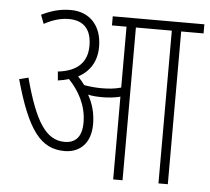

<svg xmlns="http://www.w3.org/2000/svg" viewBox="-48 -683 805 735"><g transform="rotate(5 354.5 -316.0)"><path d="M318 -204C318 -244 308 -282 289 -315C306 -311 325 -310 344 -310C366 -310 390 -312 413 -318V0H449V-587H587V0H623V-587H709V-622H357V-587H413V-353C389 -346 365 -344 338 -344C317 -344 294 -346 271 -350C263 -361 254 -372 245 -381C289 -405 315 -444 315 -501C315 -582 268 -632 195 -632C154 -632 120 -622 83 -604L96 -570C129 -588 160 -597 191 -597C250 -597 278 -562 278 -502C278 -441 244 -402 166 -393L169 -359C184 -361 198 -364 211 -368C250 -327 281 -273 281 -207C281 -151 256 -127 215 -127C143 -127 100 -195 56 -360L21 -351C75 -157 127 -92 218 -92C272 -92 318 -126 318 -204Z"/></g></svg>

Font: Noto Sans Devanagari UI ExtraCondensed ExtraLight
Style: Regular
Weight: 200
Width: 2
Designer: Jelle Bosma - Monotype Design Team
Foundry: Monotype Imaging Inc.
Version: Version 2.004